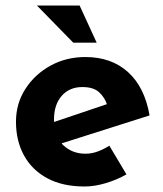

<svg xmlns="http://www.w3.org/2000/svg" viewBox="-20 -665 593 697"><path d="M287 12Q207 12 151.5 -18Q96 -48 67 -101Q38 -154 38 -223Q38 -289 72 -342Q106 -395 163 -426.5Q220 -458 290 -458Q384 -458 444.5 -403.5Q505 -349 523 -246L183 -138L152 -214L398 -297L369 -284Q361 -310 340.5 -329.5Q320 -349 279 -349Q232 -349 204 -317Q176 -285 176 -231Q176 -170 209 -138.5Q242 -107 290 -107Q313 -107 334.5 -115Q356 -123 377 -136L439 -32Q404 -12 363.5 0Q323 12 287 12ZM114 -645H269L331 -510H246Z"/></svg>

Font: Reem Kufi Fun
Style: Regular
Weight: 400
Designer: Khaled Hosny
Version: Version 1.005